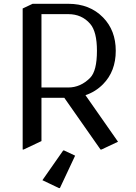

<svg xmlns="http://www.w3.org/2000/svg" viewBox="-20 -757 706 997"><path d="M97.7 19.5V-712.9L149.4 -737.3H334.5Q445.8 -737.3 515.1 -666.5Q581.1 -599.1 581.1 -493.2Q581.1 -386.7 515.1 -319.8Q476.1 -280.3 423.8 -262.7L592.8 -21L506.8 19.5H502L314 -249H195.3V-24.4L102.5 19.5ZM195.3 -302.7H334.5Q398.4 -302.7 448.2 -353Q483.4 -388.7 483.4 -493.2Q483.4 -592.8 448.2 -633.3Q404.8 -683.6 334.5 -683.6H195.3ZM291 219.7H286.1L200.2 178.7L308.1 24.4H313L370.1 51.3Z"/></svg>

Font: Nova Slim
Style: Book
Weight: 400
Version: Version 2.000